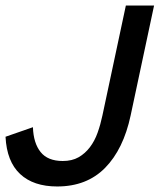

<svg xmlns="http://www.w3.org/2000/svg" viewBox="-34 -657 600 688"><path d="M434.1 -243.2Q408.2 -122.1 342.5 -55.4Q276.9 11.2 170.9 11.2Q85.9 11.2 38.1 -33.4Q-9.8 -78.1 -14.2 -167L84 -201.2Q85.9 -144 111.6 -112.1Q137.2 -80.1 190.9 -80.1Q224.1 -80.1 247.6 -93.5Q271 -106.9 288.1 -129.4Q305.2 -151.9 315.7 -181.4Q326.2 -210.9 333 -243.2L417 -637.2H518.1Z"/></svg>

Font: Anonymous Pro
Style: Bold Italic
Weight: 700
Italic angle: -12°
Monospace: yes
Designer: Mark Simonson
Version: Version 1.003